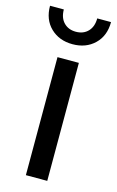

<svg xmlns="http://www.w3.org/2000/svg" viewBox="-115 -785 509 833"><g transform="rotate(15 139.5 -368.5)"><path d="M91 -530V0H187V-530ZM40.5 -638C66.2 -613.3 99 -601 139 -601C179 -601 211.8 -613.3 237.5 -638C263.2 -662.7 276 -695.7 276 -737H214C214 -712.3 207.2 -692.8 193.5 -678.5C179.8 -664.2 161.7 -657 139 -657C116.3 -657 98.2 -664.2 84.5 -678.5C70.8 -692.8 64 -712.3 64 -737H2C2 -695.7 14.8 -662.7 40.5 -638Z"/></g></svg>

Font: Rookery
Style: Regular
Weight: 400
Designer: Ryan Kimball / Julieta Ulanovsky
Foundry: Motorola Mobility LLC.
Version: Version 1.0